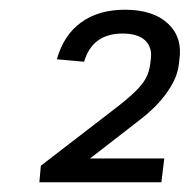

<svg xmlns="http://www.w3.org/2000/svg" viewBox="-20 -805 390 395"><path d="M64 -464 212 -578Q241 -600 257 -615.5Q273 -631 280 -644Q287 -657 289 -673L290 -681Q294 -707 279 -721.5Q264 -736 232 -736Q202 -736 182 -722Q162 -708 153 -678L97 -683Q111 -733 147 -759Q183 -785 237 -785Q295 -785 325.5 -756.5Q356 -728 349 -682L348 -673Q346 -654 336 -635Q326 -616 310 -597.5Q294 -579 271 -561L115 -440L120 -479H318L312 -430H61Z"/></svg>

Font: Pathway Extreme 8pt Thin 12pt Thin
Style: Italic
Weight: 250
Italic angle: -8°
Version: Version 1.001;gftools[0.9.26]